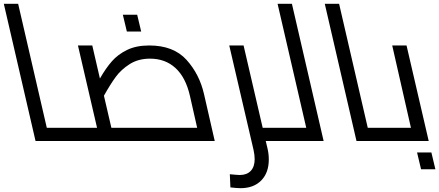

<svg xmlns="http://www.w3.org/2000/svg" viewBox="-32 -738 2299 1005"><path d="M364 -15Q364 0 349 0H154L-12 -718H63L213 -69H333Q348 -69 356 -49Q364 -29 364 -15Z M1092 0H349Q334 0 326.5 -19Q319 -38 319 -53Q319 -69 333 -69H476L376 -500H451L491 -327Q522 -381 553.5 -417Q585 -453 633 -476.5Q681 -500 749 -500Q876 -500 944 -425Q1012 -350 1036 -245ZM551 -69H1000L962 -237Q940 -333 886.5 -382Q833 -431 753 -431Q692 -431 647 -402.5Q602 -374 573.5 -335Q545 -296 512 -237ZM611 -661H686L707 -573H632Z M1482 -15Q1482 0 1467 0H1359L1368 38Q1375 67 1375 97Q1375 166 1335.5 206.5Q1296 247 1227 247Q1210 247 1174 243L1171 174Q1211 178 1223 178Q1260 178 1280.5 156.5Q1301 135 1301 95Q1301 73 1295 46L1168 -500H1243L1343 -69H1451Q1466 -69 1474 -49Q1482 -29 1482 -15Z M1662 0H1467Q1452 0 1444.5 -19Q1437 -38 1437 -53Q1437 -69 1451 -69H1571L1421 -718H1496Z M2044 -15Q2044 0 2029 0H1834L1668 -718H1743L1893 -69H2013Q2028 -69 2036 -49Q2044 -29 2044 -15Z M2212 0H2029Q2014 0 2006.5 -19Q1999 -38 1999 -53Q1999 -69 2013 -69H2119L2021 -500H2096ZM2151 60H2226L2247 148H2172Z"/></svg>

Font: Cairo
Style: Italic
Weight: 400
Italic angle: -13°
Designer: Mohamed Gaber, Accademia di Belle Arti di Urbino and others
Foundry: Kief Type Foundry, Accademia di Belle Arti di Urbino and others
Version: Version 3.011